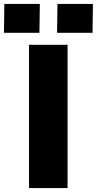

<svg xmlns="http://www.w3.org/2000/svg" viewBox="-79 -949 489 969"><path d="M67.5 -723H262V0H67.5ZM209 -783.5 211 -929H390L388 -783.5ZM-59 -783.5 -57 -929H122L120 -783.5Z"/></svg>

Font: Public Sans Black
Style: Regular
Weight: 900
Designer: The Public Sans Project Authors: Dan O. Williams and USWDS (Libre Franklin designed by Pablo Impallari and Rodrigo Fuenz
Version: Version 1.007